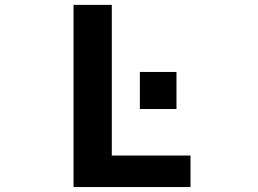

<svg xmlns="http://www.w3.org/2000/svg" viewBox="-20 -752 1040 774"><path d="M543.9 -312.5V-461.9H691.4V-312.5ZM430.7 -732.4V-125H748V2H276.4V-732.4Z"/></svg>

Font: GenEi Gothic M Regular
Style: Bold
Weight: 700
Designer: o_tamon (Modified); [Source Han Sans]
Ryoko NISHIZUKA  (kana & ideographs); Paul D. Hunt (Latin, Greek & Cyrillic); Wenl
Version: Version 1.1a;Original Version 1.004